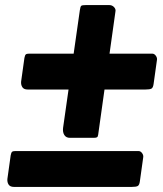

<svg xmlns="http://www.w3.org/2000/svg" viewBox="-20 -750 640 755"><path d="M530 -37Q528 -22 521.5 -18.5Q515 -15 498 -15H35Q20 -15 14 -24Q8 -33 9 -46L22 -139Q24 -150 27.5 -153Q31 -156 40 -156H525Q533 -156 539 -147.5Q545 -139 543 -130ZM584 -420Q582 -405 575.5 -401.5Q569 -398 552 -398H89Q74 -398 68 -407Q62 -416 63 -429L76 -522Q78 -533 81.5 -536Q85 -539 94 -539H579Q587 -539 593 -530.5Q599 -522 597 -513ZM255 -208Q240 -208 233 -219Q226 -230 228 -247L294 -710Q296 -725 300 -727.5Q304 -730 317 -730H410Q421 -730 428.5 -722Q436 -714 434 -705L366 -220Q365 -212 361 -210Q357 -208 348 -208Z"/></svg>

Font: Libre Franklin Thin Black
Style: Italic
Weight: 900
Italic angle: -8°
Version: Version 2.000